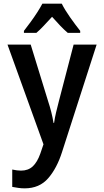

<svg xmlns="http://www.w3.org/2000/svg" viewBox="-20 -786 570 1051"><path d="M115 245Q97 245 80 242.5Q63 240 47 237V142Q74 148 95 148Q134 148 159 125Q184 102 201 54L218 4L21 -542H148L244 -230Q253 -203 260.5 -173.5Q268 -144 273 -113H276Q280 -142 287.5 -173Q295 -204 302 -231L383 -542H509L320 45Q292 134 244 189.5Q196 245 115 245ZM111 -617Q128 -639 147.5 -665.5Q167 -692 184 -718.5Q201 -745 212 -766H318Q335 -732 363.5 -691.5Q392 -651 419 -617V-606H351Q331 -623 309.5 -645.5Q288 -668 265 -694Q241 -668 219 -644.5Q197 -621 179 -606H111Z"/></svg>

Font: Noto Sans Mono Condensed SemiBold
Style: Regular
Weight: 600
Width: 3
Designer: Monotype Design Team
Foundry: Monotype Imaging Inc.
Version: Version 2.014